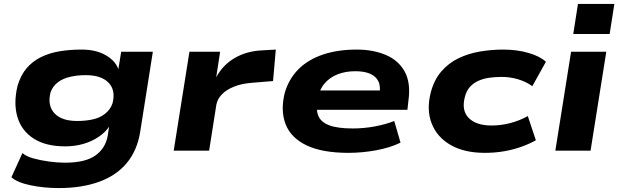

<svg xmlns="http://www.w3.org/2000/svg" viewBox="-20 -766 3155 976"><path d="M279 190Q204 190 136 176Q68 162 38 135L94 12Q113 29 149 39Q185 49 228 55Q271 61 311 61Q414 61 465.5 24Q517 -13 528 -78L535 -126L538 -127Q517 -94 481 -70Q445 -46 402 -34Q359 -22 312 -22Q212 -22 150.5 -62Q89 -102 68.5 -171.5Q48 -241 69 -329Q85 -384 115.5 -419.5Q146 -455 189 -476Q232 -497 284 -505.5Q336 -514 395 -514Q469 -514 519 -484.5Q569 -455 583 -411L581 -410L596 -503H757L693 -98Q678 -2 625 62Q572 126 484 158Q396 190 279 190ZM372 -151Q415 -151 451.5 -159Q488 -167 514.5 -188Q541 -209 552 -241Q569 -307 532 -345.5Q495 -384 416 -384Q373 -384 336.5 -375.5Q300 -367 274.5 -348Q249 -329 237 -297Q220 -230 256.5 -190.5Q293 -151 372 -151Z M863 0 943 -503H1099L1079 -373Q1112 -435 1172 -470.5Q1232 -506 1312 -510L1382 -514L1368 -354L1259 -345Q1208 -341 1169.5 -325.5Q1131 -310 1108.5 -287Q1086 -264 1080 -235L1043 0Z M1752 11Q1617 11 1537.5 -27.5Q1458 -66 1431.5 -135.5Q1405 -205 1428 -296Q1450 -368 1499 -416Q1548 -464 1622.5 -489Q1697 -514 1794 -514Q1876 -514 1940.5 -487Q2005 -460 2037 -402.5Q2069 -345 2056 -253L2051 -208H1558L1572 -306H1934L1909 -283Q1916 -328 1903 -353.5Q1890 -379 1860.5 -391.5Q1831 -404 1786 -404Q1736 -404 1695.5 -388Q1655 -372 1628.5 -340Q1602 -308 1593 -259L1594 -262Q1585 -212 1597.5 -179Q1610 -146 1652.5 -129.5Q1695 -113 1773 -113Q1830 -113 1886 -123.5Q1942 -134 1984 -151L2016 -41Q1963 -15 1892 -2Q1821 11 1752 11Z M2444 11Q2341 11 2271.5 -28.5Q2202 -68 2174.5 -138Q2147 -208 2170 -297Q2187 -361 2224 -403.5Q2261 -446 2311 -470Q2361 -494 2419.5 -504Q2478 -514 2537 -514Q2608 -514 2666.5 -497Q2725 -480 2755 -452L2686 -328Q2654 -351 2613.5 -363Q2573 -375 2531 -375Q2499 -375 2469 -371Q2439 -367 2413.5 -356Q2388 -345 2369.5 -325Q2351 -305 2343 -273Q2325 -204 2363 -166Q2401 -128 2479 -128Q2527 -128 2574.5 -140.5Q2622 -153 2663 -176L2704 -53Q2672 -35 2632 -20.5Q2592 -6 2545 2.5Q2498 11 2444 11Z M2894 -593 2918 -746H3103L3079 -593ZM2803 0 2883 -503H3062L2982 0Z"/></svg>

Font: Nunito Sans 7pt Expanded ExtraBold
Style: Italic
Weight: 800
Width: 7
Italic angle: -9°
Designer: Vernon Adams
Foundry: Vernon Adams
Version: Version 3.101;gftools[0.9.27]